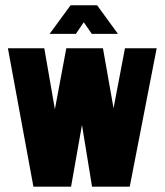

<svg xmlns="http://www.w3.org/2000/svg" viewBox="-20 -704 621 724"><path d="M187 -292 230 -522H368.2L408.2 -295.9L451.2 -522H570.8L469.2 0H327.1L289.1 -232.9L248 0H106L9.8 -522H147ZM167 -576.2 246.1 -684.1H346.2L424.8 -576.2H326.2L295.9 -620.1L266.1 -576.2Z"/></svg>

Font: Quaderni
Style: Regular
Weight: 400
Designer: Romain Laurent, Daphné Lejeune, Alexandre D’Hubert
Foundry: ESAD Valence
Version: Version 1.000;FEAKit 1.0